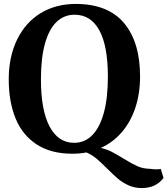

<svg xmlns="http://www.w3.org/2000/svg" viewBox="-20 -772 853 978"><path d="M813 134.5Q792 161.5 764.5 173.8Q737 186 702 186Q666 186 635.8 172.5Q605.5 159 582.5 139.8Q559.5 120.5 526.5 87.5Q495 55.5 471.2 35.8Q447.5 16 420 4.5Q387.5 11 348.5 11Q239.5 11 167 -36.2Q94.5 -83.5 59.5 -168.5Q24.5 -253.5 24.5 -367.5Q24.5 -483 67 -570.2Q109.5 -657.5 186.8 -704.8Q264 -752 366.5 -752Q531 -751.5 612.2 -654Q693.5 -556.5 693.5 -382.5Q693.5 -296 669.5 -223.5Q645.5 -151 600.5 -98.8Q555.5 -46.5 493.5 -18.5Q524 -11.5 549 1.2Q574 14 609.5 36Q650.5 61.5 679.8 74.5Q709 87.5 744.5 88Q761.5 90.5 777.5 90.5Q791.5 90.5 799 88.5ZM358 -44.5Q411 -44.5 449.5 -83Q488 -121.5 508.8 -197Q529.5 -272.5 529.5 -382Q529.5 -538 486 -617.5Q442.5 -697 360 -697Q306.5 -697 268.2 -660.5Q230 -624 209.2 -550.5Q188.5 -477 188.5 -368Q188.5 -211 232.5 -127.8Q276.5 -44.5 358 -44.5Z"/></svg>

Font: Merriweather Text
Style: Bold
Weight: 700
Designer: Eben Sorkin
Foundry: Eben Sorkin
Version: Version 2.100